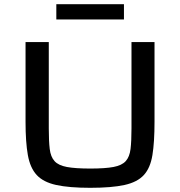

<svg xmlns="http://www.w3.org/2000/svg" viewBox="-20 -889 862 917"><path d="M411 8Q310 8 248.5 -5.5Q187 -19 155.5 -53Q124 -87 113 -148.5Q102 -210 102 -307V-688H213V-275Q213 -215 217.5 -177.5Q222 -140 240.5 -119.5Q259 -99 299.5 -91.5Q340 -84 411 -84Q482 -84 522 -91.5Q562 -99 580.5 -119.5Q599 -140 603.5 -177.5Q608 -215 608 -275V-688H718V-307Q718 -210 708 -148.5Q698 -87 667 -53Q636 -19 574.5 -5.5Q513 8 411 8ZM249 -796V-869H572V-796Z"/></svg>

Font: Saira Expanded Medium
Style: Regular
Weight: 500
Width: 7
Designer: Hector Gatti with collaboration of the Omnibus-Type team
Foundry: Omnibus-Type
Version: Version 1.100; ttfautohint (v1.8.3)